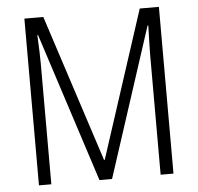

<svg xmlns="http://www.w3.org/2000/svg" viewBox="-51 -767 844 819"><g transform="rotate(-5 370.5 -357.0)"><path d="M342 0 135 -639H132Q134 -597 135 -567.5Q136 -538 136 -517V0H83V-714H164L369 -84H372L577 -714H659V0H604V-517Q604 -537 605 -567Q606 -597 607 -639H604L396 0Z"/></g></svg>

Font: Noto Sans Lao Looped Condensed Light
Style: Regular
Weight: 300
Width: 3
Designer: Mark Frömberg, Ben Mitchell
Foundry: The Fontpad Ltd
Version: Version 1.002; ttfautohint (v1.8.4.7-5d5b)